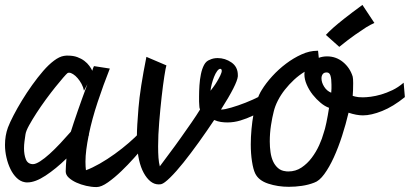

<svg xmlns="http://www.w3.org/2000/svg" viewBox="-20 -716 1642 769"><path d="M112.3 -58.6Q123 -58.6 140.6 -69.8Q158.2 -81.1 178.7 -99.6Q199.2 -118.2 221.2 -141.6Q243.2 -165 263.7 -188.5Q274.4 -222.7 291.5 -272Q308.6 -321.3 330.1 -378.9L316.4 -352.5Q313.5 -367.2 306.6 -379.9Q299.8 -392.6 291 -402.8Q282.2 -413.1 272.9 -418.9Q263.7 -424.8 256.8 -424.8Q252 -424.8 250 -422.9Q246.1 -419.9 232.9 -404.8Q219.7 -389.6 201.7 -367.2Q183.6 -344.7 163.6 -317.4Q143.6 -290 126.5 -263.7Q109.4 -237.3 96.7 -214.4Q84 -191.4 82 -177.7Q80.1 -164.1 78.1 -149.9Q76.2 -135.7 76.2 -122.1Q76.2 -96.7 83.5 -78.1Q90.8 -59.6 110.4 -58.6ZM552.7 -124Q540 -109.4 516.6 -83Q493.2 -56.6 466.3 -30.8Q439.5 -4.9 412.6 14.2Q385.7 33.2 367.2 33.2H365.2Q346.7 33.2 325.2 28.3Q303.7 23.4 285.6 15.1Q267.6 6.8 255.4 -4.4Q243.2 -15.6 243.2 -29.3V-30.3Q243.2 -40 244.1 -53.2Q245.1 -66.4 246.1 -81.1Q204.1 -40 162.6 -12.7Q121.1 14.6 89.8 14.6Q82 14.6 79.1 13.7Q61.5 10.7 46.9 -3.4Q32.2 -17.6 22 -38.6Q11.7 -59.6 5.9 -85Q0 -110.4 0 -135.7Q0 -172.9 11.7 -205.1Q19.5 -225.6 34.2 -253.9Q48.8 -282.2 67.9 -313.5Q86.9 -344.7 108.9 -375.5Q130.9 -406.2 152.8 -431.6Q174.8 -457 196.3 -473.1Q217.8 -489.3 236.3 -492.2Q241.2 -493.2 245.1 -493.2Q249 -493.2 252.9 -493.2Q273.4 -493.2 289.6 -487.3Q305.7 -481.4 317.9 -472.2Q330.1 -462.9 337.9 -452.1Q345.7 -441.4 349.6 -432.6Q352.5 -444.3 356.4 -451.2L419.9 -441.4Q393.6 -375 371.1 -307.1Q348.6 -239.3 335.9 -177.7L336.9 -174.8L335 -172.9Q329.1 -143.6 325.7 -117.2Q322.3 -90.8 322.3 -68.4Q322.3 -57.6 322.8 -49.8Q323.2 -42 324.2 -34.2Q348.6 -43 379.4 -60.5Q410.2 -78.1 439.9 -99.6Q469.7 -121.1 496.1 -144Q522.5 -167 539.1 -184.6Z M823.2 -352.5Q826.2 -356.4 834 -366.7Q841.8 -377 849.1 -389.2Q856.4 -401.4 862.3 -413.6Q868.2 -425.8 868.2 -432.6Q868.2 -437.5 865.2 -439.5Q864.3 -440.4 862.3 -440.4Q856.4 -440.4 849.6 -431.2Q842.8 -421.9 837.4 -408.2Q832 -394.5 828.1 -379.4Q824.2 -364.3 823.2 -352.5ZM1085 -305.7Q1063.5 -293 1040.5 -278.8Q1017.6 -264.6 993.2 -252.9Q968.8 -241.2 942.9 -233.4Q917 -225.6 890.6 -225.6Q877.9 -225.6 864.7 -227.5Q851.6 -229.5 837.9 -235.4Q808.6 -191.4 776.4 -146.5Q744.1 -101.6 714.8 -64.9Q685.5 -28.3 661.6 -4.9Q637.7 18.6 626 21.5Q622.1 22.5 615.2 22.5Q597.7 22.5 582.5 10.3Q567.4 -2 555.7 -23.4Q543.9 -44.9 537.1 -74.7Q530.3 -104.5 529.3 -139.6Q528.3 -142.6 528.3 -147.5V-171.9Q528.3 -207 534.7 -284.2Q541 -361.3 566.4 -488.3L646.5 -454.1Q643.6 -445.3 638.2 -410.6Q632.8 -376 627.4 -328.1Q622.1 -280.3 617.7 -227.5Q613.3 -174.8 613.3 -129.9Q613.3 -104.5 614.7 -84.5Q616.2 -64.5 620.1 -49.8Q635.7 -71.3 658.2 -101.1Q680.7 -130.9 703.1 -162.6Q725.6 -194.3 746.6 -224.6Q767.6 -254.9 781.2 -277.3Q778.3 -284.2 778.3 -292Q777.3 -299.8 777.3 -309.6Q777.3 -319.3 777.3 -330.1Q777.3 -350.6 778.8 -374Q780.3 -397.5 784.7 -418.9Q789.1 -440.4 797.4 -456.1Q805.7 -471.7 820.3 -476.6Q834 -483.4 851.6 -483.4Q881.8 -483.4 907.2 -465.8Q932.6 -448.2 932.6 -415V-410.2Q929.7 -378.9 865.2 -277.3H867.2Q879.9 -277.3 906.7 -285.2Q933.6 -293 963.4 -304.7Q993.2 -316.4 1021 -330.6Q1048.8 -344.7 1064.5 -358.4Z M1123 -30.3Q1127 -29.3 1134.8 -29.3Q1164.1 -29.3 1187.5 -44.9Q1210.9 -60.5 1228.5 -84Q1246.1 -107.4 1258.3 -134.3Q1270.5 -161.1 1276.4 -183.6Q1281.2 -196.3 1287.1 -224.1Q1293 -252 1297.9 -284.2Q1281.2 -290 1264.2 -304.2Q1247.1 -318.4 1232.4 -336.9Q1217.8 -355.5 1208.5 -377Q1199.2 -398.4 1199.2 -418Q1199.2 -424.8 1200.2 -428.7Q1177.7 -415 1157.7 -396.5Q1137.7 -377.9 1121.1 -356.9Q1104.5 -335.9 1092.8 -313Q1081.1 -290 1076.2 -268.6Q1070.3 -246.1 1065.4 -214.4Q1060.5 -182.6 1060.5 -149.4Q1060.5 -127 1063.5 -106.4Q1066.4 -85.9 1073.7 -69.8Q1081.1 -53.7 1093.3 -43Q1105.5 -32.2 1123 -30.3ZM1288.1 -425.8Q1277.3 -425.8 1272.5 -418.9Q1267.6 -412.1 1267.6 -402.3Q1267.6 -385.7 1278.3 -368.7Q1289.1 -351.6 1306.6 -344.7Q1307.6 -353.5 1307.6 -361.3Q1307.6 -369.1 1307.6 -377Q1307.6 -399.4 1303.7 -412.6Q1299.8 -425.8 1289.1 -425.8ZM1601.6 -327.1Q1554.7 -289.1 1510.7 -271.5Q1466.8 -253.9 1433.6 -253.9Q1408.2 -253.9 1376 -264.6Q1365.2 -218.8 1350.1 -171.9Q1335 -125 1316.9 -85.4Q1298.8 -45.9 1278.8 -18.6Q1258.8 8.8 1238.3 15.6Q1215.8 24.4 1189.5 28.3Q1163.1 32.2 1136.7 32.2Q1092.8 32.2 1054.2 19.5Q1015.6 6.8 1002 -21.5Q994.1 -38.1 989.3 -69.3Q984.4 -100.6 984.4 -137.7Q984.4 -167 987.3 -198.7Q990.2 -230.5 995.6 -259.8Q1001 -289.1 1009.3 -314Q1017.6 -338.9 1028.3 -355.5Q1044.9 -382.8 1070.3 -410.6Q1095.7 -438.5 1125.5 -460.9Q1155.3 -483.4 1187.5 -498Q1219.7 -512.7 1251 -512.7H1253.9L1256.8 -484.4Q1272.5 -490.2 1290 -490.2Q1326.2 -490.2 1354 -467.3Q1381.8 -444.3 1392.6 -409.2Q1394.5 -401.4 1394.5 -382.8Q1394.5 -369.1 1394 -354.5Q1393.6 -339.8 1392.6 -332Q1397.5 -330.1 1403.3 -329.1Q1413.1 -326.2 1433.6 -326.2Q1446.3 -326.2 1465.3 -328.6Q1484.4 -331.1 1506.3 -337.4Q1528.3 -343.8 1551.8 -355Q1575.2 -366.2 1596.7 -384.8ZM1285.2 -576.2Q1295.9 -587.9 1315.4 -605.5Q1332 -620.1 1360.4 -642.6Q1388.7 -665 1431.6 -696.3L1479.5 -624Q1465.8 -618.2 1446.3 -606.4Q1429.7 -595.7 1402.8 -577.1Q1376 -558.6 1338.9 -528.3Z"/></svg>

Font: Miniver
Style: Regular
Weight: 400
Designer: Dathan Boardman
Foundry: Open Window
Version: Version 1.000